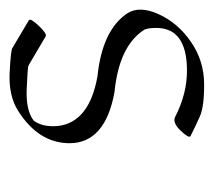

<svg xmlns="http://www.w3.org/2000/svg" viewBox="-42 -368 441 396"><g transform="rotate(-90 178.0 -170.5)"><path d="M134.3 -29.3Q182.6 -4.4 231.4 -4.9Q317.9 -5.4 317.9 -68.4Q317.9 -87.9 313 -94.7Q279.3 -145 186 -154.3Q80.1 -173.3 80.1 -247.6Q80.6 -311.5 147.5 -353.5Q178.7 -373 226.1 -370.6Q273.4 -368.2 276.9 -364.7L333.5 -331.1Q338.9 -328.1 322.3 -310.5Q305.7 -293 300.3 -296.4L243.2 -330.1Q242.7 -330.1 240.2 -331.8Q237.8 -333.5 192.6 -335.4Q147.5 -337.4 126.5 -320.8Q112.8 -302.2 115.7 -270.5Q123.5 -206.5 217.8 -189.5Q313 -179.7 347.7 -128.4Q364.3 -103 346.2 -63.2Q328.1 -23.4 289.1 3.4Q250 30.3 202.6 30.5Q155.3 30.8 134.8 21.5Q114.3 12.2 94.7 2.4Q89.8 -1 106.2 -18.1Q122.6 -35.2 134.3 -29.3Z"/></g></svg>

Font: ML-NILA03
Style: Regular
Weight: 400
Designer: CLT@C-DIT
Version: Version ML-NILA03 1.0